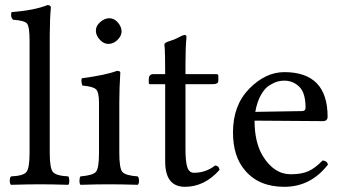

<svg xmlns="http://www.w3.org/2000/svg" viewBox="-20 -718 1337 748"><path d="M95.2 -122.1V-559.1Q95.2 -614.3 85.2 -626.2Q75.2 -638.2 30.8 -641.1Q19.5 -652.3 24.9 -670.9Q113.8 -677.7 165 -698.2Q178.2 -698.2 178.2 -688Q174.3 -647.9 173.8 -583V-122.1Q173.8 -62 186.5 -47.6Q199.2 -33.2 246.1 -30.8Q250 -25.9 250 -13.9Q250 -2 246.1 2Q180.2 0 134.8 0Q92.8 0 22.9 2Q18.1 -2 18.1 -13.9Q18.1 -25.9 22.9 -30.8Q69.8 -32.7 82.5 -47.4Q95.2 -62 95.2 -122.1Z M353.5 -599.1Q353.5 -617.2 370.6 -632.1Q387.7 -647 405.8 -647Q424.8 -647 439.2 -630.4Q453.6 -613.8 453.6 -595.2Q453.6 -578.1 437.7 -562.5Q421.9 -546.9 401.9 -546.9Q383.8 -546.9 368.7 -563.5Q353.5 -580.1 353.5 -599.1ZM444.8 -122.1Q444.8 -62 456.8 -48.1Q468.8 -34.2 516.6 -30.8Q521.5 -25.9 521.5 -13.9Q521.5 -2 516.6 2Q450.7 0 405.8 0Q359.9 0 293.5 2Q289.6 -2 289.6 -13.9Q289.6 -25.9 293.5 -30.8Q341.3 -34.7 353.5 -48.3Q365.7 -62 365.7 -122.1V-316.9Q365.7 -358.9 354.2 -369.9Q342.8 -380.9 300.8 -384.8Q294.9 -401.9 298.8 -413.1Q391.6 -425.3 435.5 -441.9Q448.7 -441.9 448.7 -435.1Q444.8 -371.1 444.8 -321.3Z M577.6 -429.2H623.5Q623.5 -467.3 623 -492.2Q622.6 -517.1 622.1 -524.7Q621.6 -532.2 621.1 -537.1Q620.6 -542 620.6 -544.9Q620.6 -552.2 642.6 -558.6Q660.2 -563.5 676.8 -572.8Q693.4 -581.5 698.7 -582Q706.5 -582 706.5 -573.2Q702.6 -533.2 702.6 -467.8V-429.2H822.8Q830.6 -429.2 830.6 -422.9V-402.8Q830.6 -389.6 806.6 -390.1H702.6V-137.2Q702.6 -88.4 709.7 -66.7Q716.8 -44.9 735.8 -44.9Q781.7 -44.9 817.9 -73.2Q833 -72.3 835.4 -56.2Q776.4 9.8 700.7 9.8Q623.5 9.8 623.5 -88.9V-390.1H564.5Q559.6 -390.1 559.6 -396V-409.2Q559.6 -429.2 577.6 -429.2Z M974.6 -282.2 1155.8 -285.2Q1170.9 -285.2 1170.4 -298.8Q1170.4 -356 1146 -379.9Q1121.6 -403.8 1087.4 -403.8Q1074.2 -403.8 1061.5 -400.4Q1048.8 -397 1030.3 -386Q1011.7 -375 996.6 -348.1Q981.4 -321.3 974.6 -282.2ZM1236.8 -92.8Q1253.9 -91.8 1257.8 -77.1Q1190.9 9.8 1087.4 9.8Q988.3 9.8 934.6 -54.2Q887.7 -108.4 887.7 -202.1Q887.7 -308.1 951.2 -372.6Q1014.6 -437 1087.4 -437Q1256.3 -437 1256.3 -263.2Q1256.3 -246.1 1237.8 -246.1L971.7 -248Q971.7 -164.1 1003.4 -110.8Q1047.4 -39.1 1112.8 -39.1Q1154.8 -39.1 1181.4 -51Q1208 -63 1236.8 -92.8Z"/></svg>

Font: Linux Libertine O
Style: Regular
Weight: 400
Designer: Philipp H. Poll
Foundry: Philipp H. Poll
Version: Version 5.3.0